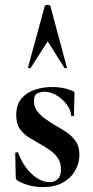

<svg xmlns="http://www.w3.org/2000/svg" viewBox="-20 -750 377 781"><path d="M118 -338Q118 -317 129.5 -300.5Q141 -284 159 -270.5Q177 -257 198 -244Q223 -230 247 -214.5Q271 -199 287 -177Q303 -155 303 -120Q303 -88 286.5 -57.5Q270 -27 237 -8Q204 11 154 11Q129 11 104 5.5Q79 0 50 -16Q48 -18 46 -21Q44 -24 44 -28L42 -127Q42 -130 47.5 -130.5Q53 -131 54 -129Q65 -97 85 -69.5Q105 -42 130.5 -25.5Q156 -9 182 -9Q202 -9 215 -21.5Q228 -34 228 -60Q228 -88 215.5 -106.5Q203 -125 184 -138.5Q165 -152 145 -163Q122 -176 99 -190Q76 -204 61 -225.5Q46 -247 46 -282Q46 -324 67 -349Q88 -374 121.5 -385Q155 -396 191 -396Q213 -396 231.5 -393Q250 -390 274 -381Q283 -378 283 -370Q283 -350 282 -328.5Q281 -307 281 -281Q281 -278 275 -278Q269 -278 269 -281Q269 -300 253.5 -322Q238 -344 213 -360.5Q188 -377 159 -377Q145 -377 131.5 -370Q118 -363 118 -338ZM252 -476Q254 -474 249 -472.5Q244 -471 242 -474L174 -582L105 -474Q104 -471 98.5 -472.5Q93 -474 94 -476L162 -725Q163 -730 173 -730Q183 -730 185 -725Z"/></svg>

Font: Cormorant Infant Light
Style: Bold
Weight: 700
Version: Version 4.001